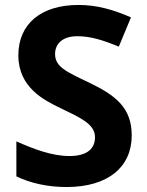

<svg xmlns="http://www.w3.org/2000/svg" viewBox="-20 -744 591 774"><path d="M511 -198C511 -310 446 -360 337 -412C247 -455 202 -475 202 -526C202 -569 234 -598 291 -598C345 -598 393 -583 459 -556L508 -674C434 -706 370 -724 296 -724C147 -724 54 -649 54 -521C54 -391 158 -340 224 -308C303 -270 363 -244 363 -191C363 -147 334 -115 260 -115C188 -115 114 -144 46 -174V-33C104 -5 174 10 248 10C416 10 511 -71 511 -198Z"/></svg>

Font: Noto Sans Bassa Vah
Style: Bold
Weight: 700
Designer: Monotype Design Team
Foundry: Monotype Imaging Inc.
Version: Version 2.002